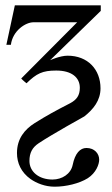

<svg xmlns="http://www.w3.org/2000/svg" viewBox="-20 -470 421 724"><path d="M360 -429V-450H36L4 -301H21C28 -355 77 -386 106 -386H271L60 -174C66 -167 80 -156 80 -156C118 -193 140 -204 192 -204C250 -204 281 -178 281 -139C281 -110 269 -94 245 -81C185 -50 161 -37 111 -6C73 18 44 53 44 107C44 145 60 180 95 205C118 221 150 234 186 234C229 234 279 222 311 202C342 182 354 150 354 132C354 109 336 88 306 88C282 88 263 108 254 152C247 186 214 207 178 207C126 207 91 177 91 137C91 106 102 86 126 70C177 36 298 -31 298 -31C332 -58 359 -91 359 -137C359 -208 311 -260 235 -260C206 -260 169 -243 169 -243Z"/></svg>

Font: STIXGeneral
Style: Regular
Weight: 400
Designer: MicroPress Inc., with final additions and corrections provided by Coen Hoffman, Elsevier (retired)
Version: Version 1.1.0